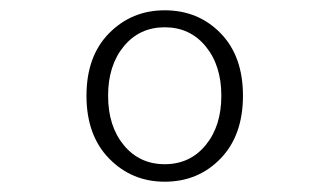

<svg xmlns="http://www.w3.org/2000/svg" viewBox="-20 -751 640 373"><path d="M300 -398Q236 -398 192 -443Q148 -488 148 -565Q148 -642 192 -686.5Q236 -731 300 -731Q365 -731 408.5 -686.5Q452 -642 452 -565Q452 -488 408.5 -443Q365 -398 300 -398ZM220.5 -469Q251 -432 300 -432Q349 -432 379.5 -469Q410 -506 410 -565Q410 -624 379.5 -661Q349 -698 300 -698Q251 -698 220.5 -661Q190 -624 190 -565Q190 -506 220.5 -469Z"/></svg>

Font: TypoPRO Source Code Pro
Style: Regular
Weight: 300
Monospace: yes
Designer: Paul D. Hunt, Teo Tuominen
Foundry: Adobe Systems Incorporated
Version: Version 2.010;PS 1.0;hotconv 1.0.84;makeotf.lib2.5.63406